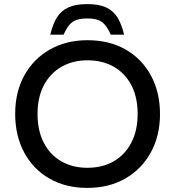

<svg xmlns="http://www.w3.org/2000/svg" viewBox="-20 -906 854 936"><path d="M406 10Q300 10 221 -35.5Q142 -81 98 -162.5Q54 -244 54 -351Q54 -457 98.5 -538Q143 -619 223 -664.5Q303 -710 406 -710Q513 -710 592.5 -664.5Q672 -619 716 -537.5Q760 -456 760 -350Q760 -244 715 -162.5Q670 -81 590.5 -35.5Q511 10 406 10ZM406 -88Q479 -88 534 -119.5Q589 -151 620 -210Q651 -269 651 -351Q651 -432 620.5 -490.5Q590 -549 535 -580.5Q480 -612 406 -612Q335 -612 280 -580.5Q225 -549 194 -490.5Q163 -432 163 -350Q163 -269 193.5 -210Q224 -151 279 -119.5Q334 -88 406 -88ZM225 -737Q237 -788 257.5 -821Q278 -854 313.5 -870Q349 -886 405 -886Q462 -886 497 -870Q532 -854 552.5 -821Q573 -788 585 -737H520Q506 -768 491.5 -785Q477 -802 457 -809Q437 -816 405 -816Q374 -816 353.5 -809Q333 -802 318.5 -785Q304 -768 290 -737Z"/></svg>

Font: REM
Style: Regular
Weight: 400
Designer: Octavio Pardo
Foundry: Ashler Design
Version: Version 1.005;gftools[0.9.28]